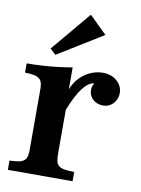

<svg xmlns="http://www.w3.org/2000/svg" viewBox="-92 -897 703 959"><g transform="rotate(10 260.0 -417.5)"><path d="M290 -835 378.9 -748 149.9 -606.9 121.1 -633.8ZM16.1 -46.9Q45.4 -47.9 63.5 -51.5Q81.5 -55.2 91.1 -64Q100.6 -72.8 103.8 -88.9Q106.9 -105 106 -130.9V-409.2Q106.9 -434.6 103.8 -450.7Q100.6 -466.8 91.1 -475.8Q81.5 -484.9 63.5 -488.8Q45.4 -492.7 16.1 -493.2V-540Q53.7 -540 94.2 -542.5Q134.8 -544.9 174.1 -549.6Q213.4 -554.2 246.1 -560.1V-449.2Q260.7 -485.4 284.9 -510Q309.1 -534.7 339.1 -547.4Q369.1 -560.1 400.9 -560.1Q429.2 -560.1 451.4 -548.8Q473.6 -537.6 486.8 -518.1Q500 -498.5 500 -474.1Q500 -453.1 490.2 -436Q480.5 -418.9 464.6 -408.9Q448.7 -398.9 429.2 -398.9Q408.2 -398.9 391.6 -407.5Q375 -416 365.5 -430.9Q356 -445.8 356 -464.8Q356 -474.6 357.9 -481.9Q359.9 -489.3 366.2 -500Q307.6 -495.6 249 -345.2V-130.9Q248.5 -104.5 251.7 -88.1Q254.9 -71.8 264.9 -63Q274.9 -54.2 293.9 -50.8Q313 -47.4 344.2 -46.9V0H16.1Z"/></g></svg>

Font: BIZ UDPMincho
Style: Bold
Weight: 700
Designer: TypeBank Co., Ltd.
Foundry: Morisawa Inc.
Version: Version 1.06